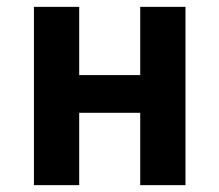

<svg xmlns="http://www.w3.org/2000/svg" viewBox="-20 -540 640 560"><path d="M79 0V-520H211V-321H389V-520H521V0H389V-211H211V0Z"/></svg>

Font: Iosevka Extrabold Extended
Style: Regular
Weight: 800
Width: 7
Monospace: yes
Designer: Belleve Invis
Foundry: Belleve Invis
Version: Version 32.5.0; ttfautohint (v1.8.4)